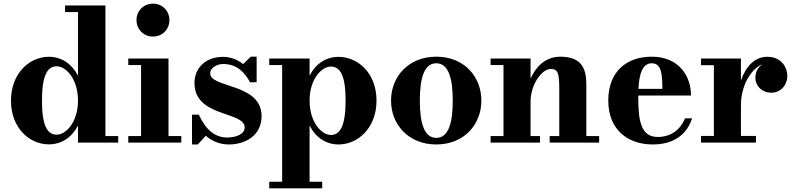

<svg xmlns="http://www.w3.org/2000/svg" viewBox="-20 -780 4340 1050"><path d="M626.5 -36H556.5V-750H336V-714H406.5V-366C374 -429.5 317.5 -469.5 247.5 -469.5C141.5 -469.5 40 -379.5 40 -229.5C40 -79.5 141.5 9.5 247.5 9.5C317.5 9.5 374 -30 406.5 -93.5V0H626.5ZM406.5 -229.5C406.5 -113 341.5 -43.5 290 -43.5C241 -43.5 209.5 -88.5 209.5 -229.5C209.5 -371 241 -417.5 290 -417.5C341.5 -417.5 406.5 -348 406.5 -229.5Z M726.5 -670C726.5 -619 765.5 -580 816.5 -580C867.5 -580 906.5 -619 906.5 -670C906.5 -721 867.5 -760 816.5 -760C765.5 -760 726.5 -721 726.5 -670ZM681.5 -36V0H971.5V-36H901.5V-460H681.5V-424H751.5V-36Z M1061.5 10 1105.5 -37.5C1139.5 -7.5 1182.5 10 1232 10C1320.5 10 1410.5 -38 1410.5 -145C1410.5 -326.5 1129.5 -297 1129.5 -379C1129.5 -410.5 1168 -430 1200 -430C1277 -430 1319.5 -382 1347.5 -330H1383.5V-470H1351.5L1309.5 -429.5C1280.5 -453 1243.5 -469 1199 -469C1104.5 -469 1043.5 -408 1043.5 -326C1043.5 -137 1318 -173 1318 -83C1318 -47 1273 -28 1222 -28C1154 -28 1105 -72 1067 -153H1030V10Z M1452.5 214V250H1742V214H1673V-93.5C1705 -30 1761.5 10 1831.5 10C1937.5 10 2039 -80 2039 -230C2039 -380 1937.5 -469 1831.5 -469C1761.5 -469 1705 -429.5 1673 -366V-460H1452.5V-424H1523V214ZM1673 -230C1673 -346.5 1738 -416 1789.5 -416C1838.5 -416 1870 -371 1870 -230C1870 -89 1838.5 -42 1789.5 -42C1738 -42 1673 -112 1673 -230Z M2118.5 -230C2118.5 -100 2213 10 2366 10C2519 10 2612.5 -100 2612.5 -230C2612.5 -360 2519 -470 2366 -470C2213 -470 2118.5 -360 2118.5 -230ZM2276 -230C2276 -354 2300 -434 2366 -434C2432 -434 2456 -354 2456 -230C2456 -106 2432 -26 2366 -26C2300 -26 2276 -106 2276 -230Z M2663 -36V0H2933V-36H2881.5V-223.5C2881.5 -318.5 2943.5 -403 2992 -403C3030.5 -403 3038.5 -379.5 3038.5 -295.5V-36H2986V0H3256.5V-36H3186.5V-320C3186.5 -407 3158.5 -470 3044.5 -470C2963 -470 2910.5 -415 2881.5 -350.5V-460H2663V-424H2733.5V-36Z M3765 -133H3726.5C3701.5 -72.5 3651 -31 3577 -31C3490 -31 3470.5 -110 3470.5 -242C3470.5 -247.5 3470.5 -252.5 3470.5 -257.5H3759C3759 -366.5 3690.5 -470 3544.5 -470C3403.5 -470 3306.5 -386 3306.5 -230C3306.5 -74 3409.5 10 3550 10C3671 10 3739 -51 3765 -133ZM3544.5 -434C3599.5 -434 3601.5 -369 3602.5 -294H3471.5C3476 -379 3494 -434 3544.5 -434Z M3813.5 -36.5V0H4114V-36.5H4032V-206C4032 -320 4094.5 -409.5 4150.5 -428.5C4125.5 -413.5 4111 -386.5 4111 -354.5C4111 -309.5 4147.5 -273 4198.5 -273C4249.5 -273 4285.5 -315 4285.5 -364C4285.5 -416 4249.5 -469.5 4176 -469.5C4106 -469.5 4057.5 -414.5 4032 -339.5V-460H3813.5V-423.5H3884V-36.5Z"/></svg>

Font: Bodoni* 06
Style: Bold
Weight: 700
Version: Version 2.2